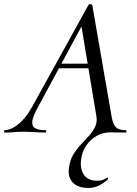

<svg xmlns="http://www.w3.org/2000/svg" viewBox="-58 -658 680 953"><path d="M380 275Q348 275 324.5 263.5Q301 252 290 228.5Q279 205 285 170Q290 135 306.5 108Q323 81 344.5 58.5Q366 36 385 14.5Q404 -7 415 -30.5Q426 -54 420 -84L344 -541L378 -585L133 -131Q106 -83 102.5 -57.5Q99 -32 116 -22Q133 -12 168 -12Q172 -12 172 -6Q172 0 167 0Q147 0 117 -2Q87 -4 58 -4Q29 -4 10.5 -2Q-8 0 -34 0Q-38 0 -38 -6Q-38 -12 -34 -12Q-17 -12 5 -23Q27 -34 52 -59Q77 -84 101 -127L382 -635Q384 -639 391.5 -637.5Q399 -636 400 -633L494 -91Q499 -58 507 -41.5Q515 -25 528.5 -18.5Q542 -12 566 -12Q570 -12 570 -6Q570 0 566 0Q541 0 522 -0.5Q503 -1 490 -1Q453 -1 422 16.5Q391 34 370.5 63.5Q350 93 345 131Q338 177 357.5 208Q377 239 424 239Q443 239 453.5 234.5Q464 230 473 224Q475 222 477.5 225.5Q480 229 478 232Q453 254 430 264.5Q407 275 380 275ZM221 -319 237 -342H418L420 -319Z"/></svg>

Font: Cormorant Medium
Style: Italic
Weight: 500
Italic angle: -10°
Designer: Christian Thalmann (Catharsis Fonts)
Foundry: Catharsis Fonts
Version: Version 4.000